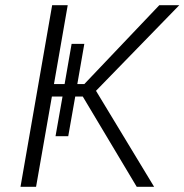

<svg xmlns="http://www.w3.org/2000/svg" viewBox="-20 -720 711 740"><path d="M507 0H574L350 -370L671 -700H594L305 -396H278L305 -551H256L229 -396H188L241 -700H181L59 0H119L180 -348H221L194 -195H243L270 -348H299Z"/></svg>

Font: Fixel Display 20240404 Light
Style: Italic
Weight: 300
Italic angle: -10°
Designer: AlfaBravo + MacPaw
Foundry: Kyrylo Tkachov, Marchela Mozhyna, Serhii Makarenko, Maria Weinstein, Zakhar Kryvoshyya
Version: Version 1.211;Glyphs 3.2 (3225)